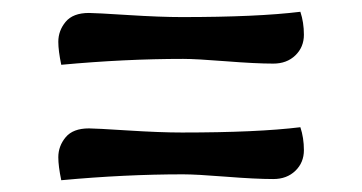

<svg xmlns="http://www.w3.org/2000/svg" viewBox="-20 -417 614 326"><path d="M444 -113Q414 -113 363.5 -117Q313 -121 291 -121Q192 -121 84 -111Q79 -135 79 -150Q79 -169 91.5 -184Q104 -199 131 -199Q142 -199 197 -195.5Q252 -192 289 -192Q417 -192 490 -201Q496 -183 496 -162Q496 -141 481.5 -127Q467 -113 444 -113ZM444 -309Q414 -309 363.5 -313Q313 -317 291 -317Q192 -317 84 -307Q79 -331 79 -346Q79 -365 91.5 -380Q104 -395 131 -395Q142 -395 197 -391.5Q252 -388 289 -388Q417 -388 490 -397Q496 -379 496 -358Q496 -337 481.5 -323Q467 -309 444 -309Z"/></svg>

Font: Overlock
Style: Bold Italic
Weight: 700
Designer: Dario Muhafara
Foundry: Dario Manuel Muhafara
Version: Version 1.002